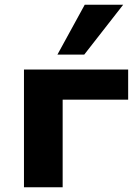

<svg xmlns="http://www.w3.org/2000/svg" viewBox="-20 -789 581 809"><path d="M81 0V-496H520V-369H244V0ZM222 -559 337 -769H499L335 -559Z"/></svg>

Font: Nunito Sans 10pt SemiExpanded ExtraBold
Style: Regular
Weight: 800
Width: 6
Designer: Vernon Adams
Foundry: Vernon Adams
Version: Version 3.101;gftools[0.9.27]